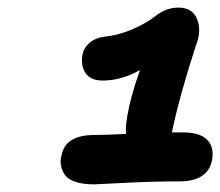

<svg xmlns="http://www.w3.org/2000/svg" viewBox="-20 -876 579 505"><path d="M227.1 -391.1Q197.8 -391.1 178.5 -397.7Q159.2 -404.3 151.4 -415Q143.6 -425.8 140.6 -439.7Q137.7 -453.6 142.1 -467.8Q151.9 -521 229 -521Q260.7 -521 312 -523.9Q309.6 -536.1 313 -559.1Q321.3 -616.2 348.1 -691.9Q299.8 -664.1 250 -664.1Q217.8 -664.1 204.8 -684.1Q191.9 -704.1 196.8 -731Q199.7 -749.5 214.8 -762.9Q230 -776.4 256.8 -779.8Q290.5 -783.2 326.7 -798.3Q362.8 -813.5 389.2 -834Q417 -856 449.2 -856Q486.3 -856 498.5 -825.4Q510.7 -794.9 495.1 -755.9Q452.1 -624 432.1 -527.8H460.9Q505.4 -527.8 524.4 -508.8Q543.5 -489.7 538.1 -457Q528.3 -398.9 451.2 -398.9Q378.9 -398.9 306.9 -395Q234.9 -391.1 227.1 -391.1Z"/></svg>

Font: Shantell Sans Irregular Bouncy
Style: Bold Italic
Weight: 700
Italic angle: -11.31°
Designer: Stephen Nixon, Anya Danilova, Shantell Martin
Foundry: Arrow Type
Version: Version 1.006;[9816181b4]